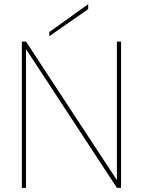

<svg xmlns="http://www.w3.org/2000/svg" viewBox="-20 -903 687 923"><path d="M542 -703H562V0H542L105 -667V0H85V-703H105L542 -37ZM217 -749 404 -883V-859L217 -729Z"/></svg>

Font: Poppins Thin
Style: Regular
Weight: 250
Designer: Ninad Kale (Devanagari), Jonny Pinhorn (Latin)
Foundry: Indian Type Foundry
Version: Version 3.200;PS 1.000;hotconv 16.6.54;makeotf.lib2.5.65590